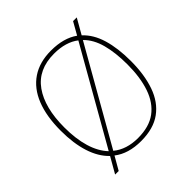

<svg xmlns="http://www.w3.org/2000/svg" viewBox="-209 -909 1104 1104"><g transform="rotate(-45 343.0 -357.5)"><path d="M156 -56Q107 -103 82.5 -179.5Q58 -256 58 -359Q58 -476 90.5 -557.5Q123 -639 187 -682Q251 -725 344 -725Q396 -725 437.5 -713.5Q479 -702 511 -679L554 -755H584L531 -662Q581 -616 604 -539Q627 -462 627 -358Q627 -247 598 -164Q569 -81 506.5 -35.5Q444 10 343 10Q292 10 250 -2.5Q208 -15 176 -40L130 40H101ZM343 -15Q434 -15 490 -56.5Q546 -98 572.5 -175Q599 -252 599 -358Q599 -453 580 -524Q561 -595 517 -638L190 -64Q250 -15 343 -15ZM497 -655Q469 -677 430.5 -688.5Q392 -700 344 -700Q215 -700 150.5 -609.5Q86 -519 86 -358Q86 -265 107 -195Q128 -125 170 -81Z"/></g></svg>

Font: Noto Serif Ethiopic Thin
Style: Regular
Weight: 250
Version: Version 2.102